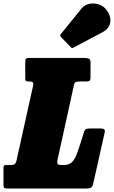

<svg xmlns="http://www.w3.org/2000/svg" viewBox="-60 -1083 654 1103"><path d="M-40 -24V-117Q-40 -127 -37.5 -131Q-35 -135 -25.5 -135H3.5Q16.5 -135 24 -140Q31.5 -145 35 -161.5L130 -590Q133.5 -604.5 128.5 -609.8Q123.5 -615 108.5 -615H102.5Q91.5 -615 88.2 -618.5Q85 -622 85 -634V-723Q85 -740 88.2 -745Q91.5 -750 108.5 -750H425.5Q440.5 -750 450.2 -746Q460 -742 460 -726V-639Q460 -622.5 454.5 -618.8Q449 -615 433.5 -615H399.5Q385 -615 376.5 -612Q368 -609 365 -595L270 -163Q266.5 -146 271.8 -140.5Q277 -135 294.5 -135H305Q336 -135 353 -151Q370 -167 384.8 -207.8Q399.5 -248.5 422 -323Q426.5 -337.5 434.2 -341.2Q442 -345 458 -345H517Q529.5 -345 536 -342Q542.5 -339 542.5 -327L475 -26Q471.5 -10.5 462.5 -5.2Q453.5 0 437.5 0H-17.5Q-32.5 0 -36.2 -4.2Q-40 -8.5 -40 -24ZM548.5 -1030Q578.5 -993 573.5 -956Q568.5 -919 530 -898.5L362 -809.5Q356.5 -806 353.5 -807Q350.5 -808 346.5 -812.5L290 -870.5Q281.5 -879.5 290.5 -888.5L407.5 -1033Q425.5 -1055 452.2 -1060.8Q479 -1066.5 505.5 -1058.2Q532 -1050 548.5 -1030Z"/></svg>

Font: Besley* Condensed Fatface
Style: Italic
Weight: 900
Width: 3
Italic angle: -13°
Designer: Owen Earl
Foundry: indestructible type*
Version: Version 3.000; ttfautohint (v1.8.3)